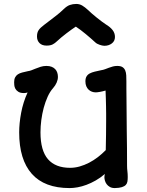

<svg xmlns="http://www.w3.org/2000/svg" viewBox="-20 -934 742 968"><path d="M51.3 0ZM76.7 -266.6Q76.7 -312.5 86.7 -365.7Q96.7 -418.9 119.1 -467.8Q109.4 -464.8 101.1 -464.8Q82.5 -464.8 72.3 -471.4Q62 -478 57.4 -486.8Q52.7 -495.6 52 -504.9Q51.3 -514.2 51.3 -519.5Q51.3 -534.2 56.2 -543.7Q61 -553.2 69.8 -559.1Q78.6 -564.9 91.6 -568.4Q104.5 -571.8 120.6 -575.2Q128.9 -576.2 138.7 -579.8Q148.4 -583.5 157.7 -587.4Q170.4 -592.8 184.6 -597.2Q198.7 -601.6 213.9 -601.6Q229.5 -601.6 240.5 -597.2Q251.5 -592.8 258.5 -585.2Q265.6 -577.6 268.8 -567.6Q272 -557.6 272 -546.4Q272 -532.2 265.6 -517.6Q259.3 -502.9 247.6 -489.7Q231.9 -472.2 220.2 -446.3Q208.5 -420.4 200.4 -390.4Q192.4 -360.4 188.2 -328.4Q184.1 -296.4 184.1 -266.6Q184.1 -174.8 221.9 -131.3Q259.8 -87.9 333.5 -87.9Q357.4 -87.9 381.6 -94.7Q405.8 -101.6 429 -113.5Q452.1 -125.5 473.4 -141.8Q494.6 -158.2 513.2 -177.2Q514.2 -218.8 514.6 -254.2Q515.1 -289.6 515.1 -323.2Q515.1 -343.8 515.1 -362.1Q515.1 -380.4 514.6 -398.2Q514.2 -416 513.7 -435.3Q513.2 -454.6 512.2 -477.5Q497.1 -473.1 483.4 -470.7Q469.7 -468.3 462.9 -468.3Q452.6 -468.3 443.4 -471.7Q434.1 -475.1 426.8 -481.9Q419.4 -488.8 415 -499.3Q410.6 -509.8 410.6 -523.9Q410.6 -539.1 416.3 -548.6Q421.9 -558.1 432.4 -563.7Q442.9 -569.3 457.5 -572.8Q472.2 -576.2 490.2 -580.1Q500.5 -581.5 510 -585.2Q519.5 -588.9 529.3 -592.5Q539.1 -596.2 549.3 -598.9Q559.6 -601.6 570.8 -601.6Q588.4 -601.6 597.7 -595.5Q606.9 -589.4 611.3 -578.9Q615.7 -568.4 616.5 -554Q617.2 -539.6 617.2 -523.4Q617.2 -509.3 617.2 -487.1Q617.2 -464.8 617.7 -437Q617.7 -356.9 619.1 -274.2Q620.6 -191.4 620.6 -97.2Q620.6 -84 622.3 -70.6Q624 -57.1 624 -41.5Q624 -28.3 622.3 -18.3Q620.6 -8.3 614 -1.5Q607.4 5.4 594.5 9.5Q581.5 13.7 558.6 14.2Q543.9 14.2 533.9 8.5Q523.9 2.9 517.8 -5.4Q511.7 -13.7 509 -23.2Q506.3 -32.7 506.3 -40.5Q506.3 -45.9 507.1 -49.1Q507.8 -52.2 508.8 -57.1Q486.3 -37.6 462.6 -24.2Q439 -10.7 416 -2.2Q393.1 6.3 371.3 10.3Q349.6 14.2 331.1 14.2Q204.1 14.2 140.4 -57.6Q76.7 -129.4 76.7 -266.6ZM214.8 -704.1Q191.9 -704.1 179.2 -716.8Q166.5 -729.5 166.5 -750Q166.5 -760.3 168.5 -767.8Q170.4 -775.4 174.8 -782Q179.2 -788.6 186 -794.9Q192.9 -801.3 203.1 -809.1Q220.7 -822.8 234.4 -833Q248 -843.3 259.5 -852.3Q271 -861.3 281 -869.6Q291 -877.9 301.3 -888.2Q317.4 -903.8 332.3 -908.9Q347.2 -914.1 364.3 -914.1Q381.3 -914.1 395 -905.8Q408.7 -897.5 422.9 -884.3Q430.2 -877 442.9 -866Q455.6 -855 469.2 -844Q482.9 -833 495.1 -824Q507.3 -814.9 513.7 -811Q535.6 -797.9 547.6 -782.5Q559.6 -767.1 559.6 -747.6Q559.6 -727.1 543.9 -715.1Q528.3 -703.1 505.9 -703.1Q501 -703.1 494.6 -704.6Q488.3 -706.1 481.9 -708.3Q475.6 -710.4 469.7 -713.6Q463.9 -716.8 460 -720.7Q450.2 -730 437.7 -740.7Q425.3 -751.5 412.4 -762.2Q399.4 -772.9 386.5 -782.7Q373.5 -792.5 362.3 -799.8Q353 -793.9 340.6 -784.9Q328.1 -775.9 314.9 -765.9Q301.8 -755.9 288.8 -745.1Q275.9 -734.4 265.6 -724.6Q257.8 -716.8 246.1 -710.4Q234.4 -704.1 214.8 -704.1Z"/></svg>

Font: Autour One
Style: Regular
Weight: 400
Version: Version 1.007; ttfautohint (v0.92) -l 24 -r 24 -G 200 -x 7 -